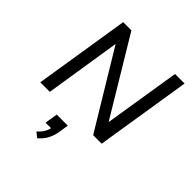

<svg xmlns="http://www.w3.org/2000/svg" viewBox="-261 -876 1338 1338"><g transform="rotate(45 408.0 -207.0)"><path d="M66 0 178 -705H259L598 -142H599L689 -705H783L671 0H587L249 -559H248L160 0ZM326 291 289 261Q317 237 330.5 212Q344 187 347 160L363 173H291L306 78H415L404 151Q397 193 378.5 228Q360 263 326 291Z"/></g></svg>

Font: Nunito Sans 7pt Medium
Style: Italic
Weight: 500
Italic angle: -9°
Designer: Vernon Adams
Foundry: Vernon Adams
Version: Version 3.101;gftools[0.9.27]